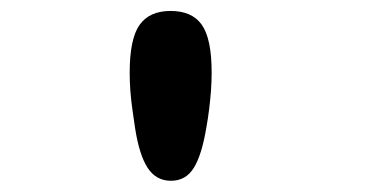

<svg xmlns="http://www.w3.org/2000/svg" viewBox="-20 -686 659 342"><path d="M284.5 -364Q258 -364 243 -387Q228 -410 220.5 -458.5Q218 -475 215.8 -491.2Q213.5 -507.5 212.2 -524Q211 -540.5 211 -556.5Q211 -616.5 228.5 -641.5Q246 -666.5 284 -666.5Q322 -666.5 339.5 -641.8Q357 -617 357 -557Q357 -540.5 355.8 -524Q354.5 -507.5 352.5 -491.2Q350.5 -475 347.5 -458.5Q339.5 -410 325.2 -387Q311 -364 284.5 -364Z"/></svg>

Font: Sono ExtraLight Monospace ExtraBold
Style: Regular
Weight: 800
Version: Version 2.112